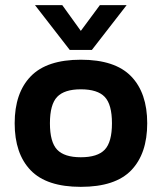

<svg xmlns="http://www.w3.org/2000/svg" viewBox="-20 -716 629 746"><path d="M251 -522 116 -696H222L294 -596L368 -696H472L337 -522ZM294 10Q161 10 99 -54.5Q37 -119 37 -237Q37 -355 99.5 -419.5Q162 -484 294 -484Q427 -484 489.5 -419.5Q552 -355 552 -237Q552 -119 490 -54.5Q428 10 294 10ZM294 -105Q359 -105 387 -134.5Q415 -164 415 -237Q415 -310 387 -339.5Q359 -369 294 -369Q230 -369 202 -339.5Q174 -310 174 -237Q174 -164 202 -134.5Q230 -105 294 -105Z"/></svg>

Font: Kanit Medium
Style: Regular
Weight: 500
Designer: Katatrad Team
Foundry: CadsonDemak
Version: Version 2.000; ttfautohint (v1.8.3)